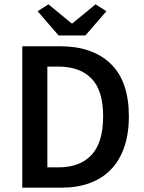

<svg xmlns="http://www.w3.org/2000/svg" viewBox="-20 -868 665 888"><path d="M83 0V-654H258Q408 -654 492 -573Q576 -492 576 -330Q576 -249 554.5 -187Q533 -125 492.5 -83.5Q452 -42 394.5 -21Q337 0 264 0ZM199 -94H250Q350 -94 403.5 -151.5Q457 -209 457 -330Q457 -450 403 -505Q349 -560 250 -560H199ZM251 -704 154 -816 204 -848 311 -760H315L422 -848L472 -816L375 -704Z"/></svg>

Font: Giro Semibold
Style: Regular
Weight: 600
Designer: Paul D. Hunt
Foundry: Adobe Systems Incorporated
Version: Version 1.000;PS 1.0;hotconv 1.0.88;makeotf.lib2.5.647800